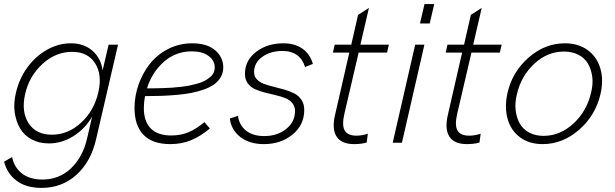

<svg xmlns="http://www.w3.org/2000/svg" viewBox="-27 -710 3057 955"><path d="M179.7 224.6Q103.5 224.6 56.2 189.5Q8.8 154.3 -6.8 94.2L33.2 71.3Q43.5 122.6 82.3 152.8Q121.1 183.1 184.1 183.1Q267.1 183.1 325.7 127.7Q384.3 72.3 406.2 -21.5L431.2 -129.9Q395.5 -68.4 337.6 -32.5Q279.8 3.4 216.3 3.4Q168 3.4 130.9 -16.4Q93.8 -36.1 73.2 -70.8Q52.7 -105.5 46.1 -151.6Q39.6 -197.8 52.7 -250.5Q68.4 -317.9 108.2 -373.3Q147.9 -428.7 205.3 -461.7Q262.7 -494.6 325.7 -494.6Q390.1 -494.6 432.6 -457.8Q475.1 -420.9 483.4 -359.9L513.2 -487.8H560.1L451.2 -18.6Q426.3 92.8 354 158.7Q281.7 224.6 179.7 224.6ZM231 -40Q311.5 -40 376.5 -99.9Q441.4 -159.7 461.9 -250.5Q482.4 -336.9 446.5 -394.5Q410.6 -452.1 331.5 -452.1Q250 -452.1 184.1 -391.8Q118.2 -331.5 98.1 -242.2Q78.1 -155.8 114.7 -97.9Q151.4 -40 231 -40Z M1083.5 -374.5Q1083.5 -348.1 1071.3 -326.9Q1059.1 -305.7 1038.8 -290.8Q1018.6 -275.9 988 -265.1Q957.5 -254.4 925.3 -248Q893.1 -241.7 851.8 -238Q810.5 -234.4 774.2 -233.2Q737.8 -231.9 694.3 -231.9Q688.5 -202.1 688.5 -171.9Q688.5 -106.4 722.7 -71.3Q756.8 -36.1 825.7 -36.1Q871.6 -36.1 910.4 -52.2Q949.2 -68.4 989.7 -102.5L1017.1 -70.8Q968.3 -30.8 921.9 -12Q875.5 6.8 820.3 6.8Q730.5 6.8 686.3 -39.8Q642.1 -86.4 642.1 -172.9Q642.1 -232.4 662.4 -289.8Q682.6 -347.2 718.8 -392.8Q754.9 -438.5 809.8 -466.6Q864.7 -494.6 928.7 -494.6Q1002.9 -494.6 1043.2 -460Q1083.5 -425.3 1083.5 -374.5ZM926.8 -454.6Q847.2 -454.6 788.1 -402.6Q729 -350.6 704.1 -270.5Q727.1 -270.5 741.9 -270.8Q756.8 -271 783.2 -271.7Q809.6 -272.5 828.1 -273.9Q846.7 -275.4 872.3 -278.1Q897.9 -280.8 916.3 -284.7Q934.6 -288.6 955.3 -294.2Q976.1 -299.8 990.2 -307.6Q1004.4 -315.4 1016.6 -325Q1028.8 -334.5 1034.9 -347.2Q1041 -359.9 1041 -375Q1041 -409.2 1010.3 -431.9Q979.5 -454.6 926.8 -454.6Z M1285.2 6.8Q1214.4 6.8 1168.7 -28.3Q1123 -63.5 1116.2 -120.6L1156.7 -133.8Q1162.6 -87.9 1196.5 -60.5Q1230.5 -33.2 1287.6 -33.2Q1352.1 -33.2 1396.2 -68.4Q1440.4 -103.5 1440.4 -157.2Q1440.4 -181.2 1426.8 -197.5Q1413.1 -213.9 1391.1 -222.4Q1369.1 -231 1342.5 -237.1Q1315.9 -243.2 1289.3 -250Q1262.7 -256.8 1240.7 -266.8Q1218.8 -276.9 1205.1 -295.9Q1191.4 -314.9 1191.4 -342.8Q1191.4 -409.2 1246.8 -451.9Q1302.2 -494.6 1382.8 -494.6Q1439.9 -494.6 1477.5 -467.8Q1515.1 -440.9 1529.3 -392.1L1490.2 -376.5Q1479.5 -414.1 1451.2 -435.3Q1422.9 -456.5 1377.9 -456.5Q1318.4 -456.5 1277.6 -427.2Q1236.8 -397.9 1236.8 -351.6Q1236.8 -330.1 1250.5 -315.4Q1264.2 -300.8 1286.1 -292.7Q1308.1 -284.7 1334.7 -278.3Q1361.3 -272 1388.2 -264.2Q1415 -256.3 1437 -245.1Q1459 -233.9 1472.7 -213.1Q1486.3 -192.4 1486.3 -163.1Q1486.3 -88.4 1428.2 -40.8Q1370.1 6.8 1285.2 6.8Z M1734.9 6.8Q1671.4 6.8 1647.2 -30.5Q1623 -67.9 1639.6 -138.7L1710.4 -448.2H1628.9L1637.7 -487.8H1720.2L1753.9 -635.7L1808.1 -670.9L1765.6 -487.8H1907.2L1897.9 -448.2H1756.8L1685.5 -142.1Q1672.9 -85.9 1687.7 -60.5Q1702.6 -35.2 1746.1 -35.2Q1773.4 -35.2 1802.7 -44.9L1796.9 -1Q1770 6.8 1734.9 6.8Z M2062 -593.3 2084.5 -689.9H2132.8L2110.4 -593.3ZM1926.3 0 2038.1 -487.8H2084L1972.2 0Z M2295.9 6.8Q2232.4 6.8 2208.3 -30.5Q2184.1 -67.9 2200.7 -138.7L2271.5 -448.2H2189.9L2198.7 -487.8H2281.2L2314.9 -635.7L2369.1 -670.9L2326.7 -487.8H2468.3L2459 -448.2H2317.9L2246.6 -142.1Q2233.9 -85.9 2248.8 -60.5Q2263.7 -35.2 2307.1 -35.2Q2334.5 -35.2 2363.8 -44.9L2357.9 -1Q2331.1 6.8 2295.9 6.8Z M2671.9 6.8Q2605.5 6.8 2559.6 -27.1Q2513.7 -61 2497.6 -119.6Q2481.4 -178.2 2497.6 -249.5Q2522 -353.5 2602.8 -424.1Q2683.6 -494.6 2782.7 -494.6Q2849.6 -494.6 2896 -460.9Q2942.4 -427.2 2959.2 -369.1Q2976.1 -311 2959.5 -240.7Q2935.1 -135.7 2853.3 -64.5Q2771.5 6.8 2671.9 6.8ZM2676.3 -34.2Q2759.3 -34.2 2825.7 -95.9Q2892.1 -157.7 2913.1 -249.5Q2923.8 -292 2918.7 -329.3Q2913.6 -366.7 2897 -394.3Q2880.4 -421.9 2849.6 -437.7Q2818.8 -453.6 2778.3 -453.6Q2695.8 -453.6 2630.4 -392.8Q2564.9 -332 2543.9 -240.7Q2533.2 -197.3 2538.1 -159.7Q2543 -122.1 2559.1 -94.2Q2575.2 -66.4 2605.7 -50.3Q2636.2 -34.2 2676.3 -34.2Z"/></svg>

Font: HK Grotesk Light Legacy Italic
Style: Regular
Weight: 300
Italic angle: -13°
Designer: Alfredo Marco Pradil
Foundry: Hanken Design Co.
Version: Version 2.022;PS 002.022;hotconv 1.0.88;makeotf.lib2.5.64775